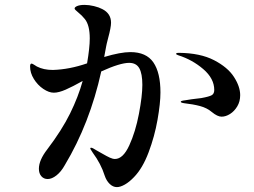

<svg xmlns="http://www.w3.org/2000/svg" viewBox="-20 -770 1040 785"><path d="M636 -392Q636 -348 624 -280Q612 -212 587.5 -147Q563 -82 528 -46Q509 -26 490.5 -15.5Q472 -5 458 -5Q442 -5 428.5 -18Q415 -31 408 -52Q393 -100 359 -146Q357 -150 353 -155.5Q349 -161 349 -164Q349 -166 353 -166Q358 -166 375 -155Q377 -154 398 -142Q417 -131 429 -125.5Q441 -120 450 -120Q483 -120 508.5 -175.5Q534 -231 548 -304.5Q562 -378 562 -423Q562 -469 549.5 -491Q537 -513 508 -513Q471 -513 394 -478Q347 -265 245 -95Q230 -68 211 -53Q192 -38 175 -38Q159 -38 149 -49.5Q139 -61 139 -80Q139 -115 173 -159Q233 -238 266.5 -306Q300 -374 318 -439Q277 -416 248.5 -403.5Q220 -391 200 -391Q180 -391 157 -406.5Q134 -422 118.5 -447Q103 -472 103 -498Q103 -510 109 -510Q112 -510 119 -505.5Q126 -501 131 -498Q158 -484 196 -484Q264 -486 336 -511Q347 -575 347 -613Q347 -667 327 -692Q315 -707 300 -719Q285 -731 285 -735Q285 -741 296 -745.5Q307 -750 326 -750Q344 -750 364.5 -745Q385 -740 398 -733Q434 -715 434 -677Q434 -658 422 -614Q415 -587 414 -580L406 -537Q473 -557 513 -557Q578 -557 607 -515Q636 -473 636 -392ZM962 -381Q962 -355 950 -335Q938 -315 920.5 -304Q903 -293 886 -293Q869 -293 846 -312Q826 -329 797.5 -336.5Q769 -344 733 -348Q719 -350 719 -354Q719 -358 737 -360Q758 -364 803 -369Q836 -375 846 -381Q856 -387 856 -402Q856 -449 811 -487.5Q766 -526 709 -544Q700 -547 700 -550Q700 -554 712 -554Q799 -553 855 -524Q911 -495 936.5 -455.5Q962 -416 962 -381Z"/></svg>

Font: Shippori Mincho SemiBold
Style: Regular
Weight: 600
Designer: FONTDASU
Foundry: FONTDASU / Google Inc. / but / Adobe
Version: Version 3.110; ttfautohint (v1.8.3)